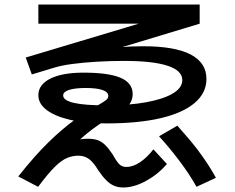

<svg xmlns="http://www.w3.org/2000/svg" viewBox="-20 -785 1040 851"><path d="M526 46Q504 46 486 38.5Q468 31 451 14Q434 -3 415 -31Q394 -66 374 -80.5Q354 -95 327 -95Q302 -95 277.5 -85Q253 -75 223 -45.5Q193 -16 149 43L61 -3Q133 -94 195 -154.5Q257 -215 311.5 -254Q366 -293 413 -318Q443 -335 451.5 -342.5Q460 -350 460 -360Q460 -377 434.5 -386Q409 -395 360 -395Q312 -395 286 -386.5Q260 -378 260 -362Q260 -340 307.5 -329Q355 -318 450 -318Q553 -318 629 -332Q705 -346 746.5 -371Q788 -396 788 -430Q788 -472 723 -493.5Q658 -515 530 -515Q469 -515 409.5 -511.5Q350 -508 301 -501.5Q252 -495 220 -485L121 -455L94 -530L668 -702L666 -680H150V-765H865V-680L425 -547L419 -562Q468 -572 514.5 -576Q561 -580 615 -580Q755 -580 825 -543.5Q895 -507 895 -435Q895 -373 842.5 -328.5Q790 -284 691 -261Q592 -238 450 -238Q360 -238 292.5 -253.5Q225 -269 187.5 -297Q150 -325 150 -363Q150 -410 203 -436.5Q256 -463 350 -463Q462 -463 515 -440Q568 -417 568 -368Q568 -337 545.5 -312.5Q523 -288 470 -264Q435 -246 388.5 -211.5Q342 -177 286 -119L267 -147Q295 -159 320 -164.5Q345 -170 370 -170Q395 -170 412.5 -164Q430 -158 445.5 -143Q461 -128 479 -101Q498 -67 510 -56Q522 -45 540 -45Q569 -45 600 -65.5Q631 -86 660 -123L720 -58Q680 -12 627 17Q574 46 526 46ZM851 43Q835 14 815 -16Q795 -46 773 -75Q751 -104 728.5 -131Q706 -158 685 -181L766 -228Q788 -203 811 -176.5Q834 -150 856 -121Q878 -92 898.5 -61Q919 -30 937 3Z"/></svg>

Font: M PLUS 1 Medium
Style: Regular
Weight: 500
Designer: Coji Morishita
Foundry: UNDERFOREST DESIGN
Version: Version 1.001